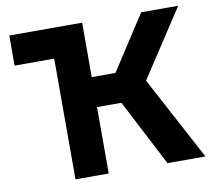

<svg xmlns="http://www.w3.org/2000/svg" viewBox="-78 -795 982 884"><g transform="rotate(-10 413.0 -352.5)"><path d="M635.2 0 432.9 -391.1 636.6 -705H809.8L576.6 -349.3L578.3 -439.3L812.8 0ZM205.2 0V-705H360.6V0ZM307.1 -310.4V-450.5H561.4V-310.4ZM20 -564.3V-705H358.6V-564.3Z"/></g></svg>

Font: TikTok Sans Light
Style: Regular
Weight: 300
Version: Version 4.000